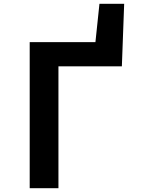

<svg xmlns="http://www.w3.org/2000/svg" viewBox="-20 -982 740 1002"><path d="M499 -962 478 -762H135V0H285V-636H616L628 -962Z"/></svg>

Font: Kawkab Mono
Style: Bold
Weight: 700
Monospace: yes
Designer: Abdullah Arif
Foundry: Abdullah Arif
Version: Version 1.000;PS 000.500;hotconv 1.0.88;makeotf.lib2.5.64775